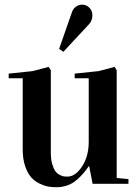

<svg xmlns="http://www.w3.org/2000/svg" viewBox="-20 -786 598 821"><path d="M17.1 -451.2V-471.2L119.1 -481.9L188 -500L197.3 -485.8V-133.3Q197.3 -104.5 203.4 -84Q209.5 -63.5 217 -53.5Q224.6 -43.5 236.1 -37.8Q247.6 -32.2 253.9 -31.5Q260.3 -30.8 268.1 -30.8Q302.2 -30.8 330.8 -74Q359.4 -117.2 359.4 -180.2V-451.2H299.3V-471.2L401.4 -481.9L470.2 -500L479 -485.8V-24.9L529.3 -20V0H376L361.3 -75.2H359.4Q346.7 -56.6 335.4 -43.7Q324.2 -30.8 307.1 -15.9Q290 -1 267.8 6.8Q245.6 14.6 220.2 14.6Q202.6 14.6 186 11.7Q169.4 8.8 148.7 -1.2Q127.9 -11.2 113 -28.1Q98.1 -44.9 87.6 -75.4Q77.1 -106 77.1 -147V-451.2ZM232.9 -577.1 287.1 -732.4Q291.5 -747.1 303.7 -756.6Q315.9 -766.1 331.1 -766.1Q349.6 -766.1 362.3 -752.9Q375 -739.7 375 -720.7Q375 -697.3 359.9 -681.6L251 -564.5Z"/></svg>

Font: Vidaloka
Style: Regular
Weight: 400
Designer: Cyreal (www.cyreal.org)
Foundry: Cyreal (www.cyreal.org)
Version: Version 1.011